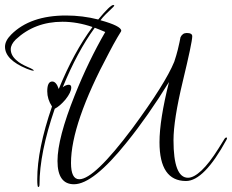

<svg xmlns="http://www.w3.org/2000/svg" viewBox="-35 -700 928 768"><path d="M118 48Q114 48 114 17Q114 -103 173 -274Q154 -303 154 -335Q154 -374 174 -374Q190 -374 200 -344Q260 -491 335 -592Q274 -613 215 -613Q104 -613 28 -542Q8 -522 8 -503Q8 -478 32 -458Q46 -445 76 -432Q100 -422 100 -418Q100 -417 98 -417Q93 -417 72 -425Q-15 -461 -15 -513Q-15 -537 10 -562Q86 -638 229 -638Q295 -638 358 -622Q406 -680 418 -680Q422 -680 422 -677L418 -672Q401 -656 388 -643Q375 -630 367 -619Q450 -596 450 -577L449 -574L435 -551Q418 -522 401 -489Q249 -205 249 -48Q249 17 282 17Q342 17 494 -186Q626 -365 662 -453Q664 -459 670 -478.5Q676 -498 683 -531L687 -551Q695 -568 712 -568Q734 -568 734 -555Q734 -543 724.5 -498Q715 -453 696 -374Q659 -220 659 -139Q659 11 717 11Q740 11 771 -18Q802 -47 839 -106L862 -143Q866 -150 871 -150Q873 -150 873 -147Q873 -145 871 -141Q781 24 709 24Q603 24 603 -131Q603 -176 612.5 -236Q622 -296 641 -372Q557 -236 473 -132Q338 37 261 37Q195 37 195 -56Q195 -147 264 -319Q292 -389 322.5 -452Q353 -515 386 -572Q375 -577 364.5 -581Q354 -585 344 -589Q309 -541 277 -481.5Q245 -422 216 -351Q229 -361 240 -361Q250 -361 250 -350Q250 -331 227 -302Q216 -289 205 -279.5Q194 -270 184 -265Q123 -88 123 38Q123 48 118 48Z"/></svg>

Font: Love Light
Style: Regular
Weight: 400
Designer: Robert E. Leuschke
Foundry: Robert E. Leuschke
Version: Version 1.010; ttfautohint (v1.8.3)